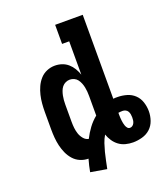

<svg xmlns="http://www.w3.org/2000/svg" viewBox="-149 -840 907 1040"><g transform="rotate(-20 304.0 -319.5)"><path d="M289 96 196 80Q199 62 203.5 44Q208 26 213 8Q189 8 166.5 -1.5Q144 -11 128 -29Q112 -47 102 -69Q92 -91 86.5 -114.5Q81 -138 79 -162Q77 -186 77 -210V-310Q77 -334 79 -358Q81 -382 86.5 -405.5Q92 -429 102 -451Q112 -473 128 -491Q144 -509 166.5 -518.5Q189 -528 213 -528Q234 -528 253.5 -521.5Q273 -515 288.5 -501.5Q304 -488 314.5 -470.5Q325 -453 332 -433V-625H291V-735H450V-251Q456 -252 462 -252Q468 -252 474 -252Q501 -252 527 -244.5Q553 -237 572 -219Q591 -201 599.5 -175Q608 -149 608 -122Q608 -95 599 -69Q590 -43 570.5 -25Q551 -7 524 0.5Q497 8 471 8Q449 8 428 2.5Q407 -3 390 -15.5Q373 -28 361 -46Q349 -64 342 -84Q330 -64 322.5 -41.5Q315 -19 309 4Q303 27 298.5 50Q294 73 289 96ZM251 -92Q266 -122 286 -149Q306 -176 332 -197V-310Q332 -323 331 -335.5Q330 -348 327.5 -360.5Q325 -373 320 -385.5Q315 -398 307.5 -408Q300 -418 288 -423.5Q276 -429 263 -429Q251 -429 239 -423.5Q227 -418 219 -408Q211 -398 206.5 -385.5Q202 -373 199.5 -360.5Q197 -348 196 -335.5Q195 -323 195 -310V-210Q195 -192 197 -174.5Q199 -157 204.5 -140.5Q210 -124 222 -109.5Q234 -95 251 -92ZM482 -72Q490 -72 496.5 -77Q503 -82 506.5 -89.5Q510 -97 511 -105Q512 -113 512 -121Q512 -130 510.5 -139Q509 -148 504.5 -156Q500 -164 491.5 -168Q483 -172 475 -172Q468 -172 462 -171.5Q456 -171 450 -170V-158Q450 -150 450.5 -141.5Q451 -133 452 -125Q453 -117 454.5 -109Q456 -101 459 -93Q462 -85 467.5 -78.5Q473 -72 482 -72Z"/></g></svg>

Font: Iosevka HT Extrabold Extended
Style: Regular
Weight: 800
Width: 7
Monospace: yes
Designer: Belleve Invis
Foundry: Belleve Invis
Version: Version 32.3.0; ttfautohint (v1.8.4)